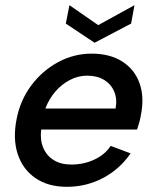

<svg xmlns="http://www.w3.org/2000/svg" viewBox="-20 -714 603 741"><path d="M238 7Q166 7 117 -26.5Q68 -60 48.5 -119Q29 -178 44 -254Q58 -327 100.5 -384Q143 -441 204 -474Q265 -507 334 -507Q404 -507 452 -476.5Q500 -446 519 -391.5Q538 -337 523 -266Q521 -254 517.5 -241.5Q514 -229 509 -214H139Q134 -174 147 -143.5Q160 -113 187.5 -96Q215 -79 255 -79Q304 -79 345 -98.5Q386 -118 407 -151L484 -122Q442 -61 377.5 -27Q313 7 238 7ZM426 -295Q433 -331 421 -360Q409 -389 382 -405.5Q355 -422 316 -422Q282 -422 250 -405.5Q218 -389 193.5 -360.5Q169 -332 155 -295ZM499 -694 486 -623 345 -549 234 -623 248 -694 359 -617Z"/></svg>

Font: Albert Sans Medium
Style: Italic
Weight: 500
Italic angle: -11.25°
Designer: Andreas Rasmussen
Foundry: a.Foundry
Version: Version 1.025